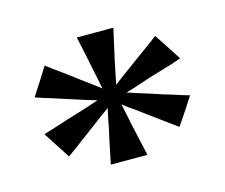

<svg xmlns="http://www.w3.org/2000/svg" viewBox="-61 -784 585 500"><g transform="rotate(-15 231.5 -533.5)"><path d="M427.7 -483.4Q427.7 -483.4 407.2 -489.3Q387.7 -496.1 360.4 -503.9Q329.1 -514.6 299.8 -523.4Q269.5 -533.2 269.5 -533.2Q269.5 -533.2 290 -539.1Q310.5 -545.9 336.9 -554.7Q369.1 -564.5 398.4 -573.2Q427.7 -583 427.7 -583Q427.7 -583 404.3 -619.1Q379.9 -656.2 379.9 -656.2Q379.9 -656.2 363.3 -643.6Q345.7 -630.9 324.2 -615.2Q297.9 -595.7 273.4 -578.1Q249 -559.6 249 -559.6Q249 -559.6 252.9 -579.1Q256.8 -597.7 261.7 -622.1Q268.6 -651.4 274.4 -678.7Q280.3 -705.1 280.3 -705.1Q280.3 -705.1 231.4 -705.1Q181.6 -705.1 181.6 -705.1Q181.6 -705.1 187.5 -678.7Q193.4 -651.4 199.2 -622.1Q204.1 -597.7 208 -579.1Q211.9 -559.6 211.9 -559.6Q211.9 -559.6 187.5 -578.1Q163.1 -595.7 137.7 -615.2Q115.2 -631.8 98.6 -643.6Q82 -656.2 82 -656.2Q82 -656.2 58.6 -619.1Q35.2 -583 35.2 -583Q35.2 -583 54.7 -576.2Q75.2 -570.3 101.6 -561.5Q132.8 -551.8 162.1 -542Q191.4 -533.2 191.4 -533.2Q191.4 -533.2 162.1 -523.4Q133.8 -514.6 102.5 -504.9Q76.2 -496.1 56.6 -490.2Q37.1 -484.4 37.1 -484.4Q37.1 -484.4 36.1 -483.4Q35.2 -483.4 35.2 -483.4Q35.2 -483.4 58.6 -447.3Q82 -411.1 82 -411.1Q82 -411.1 106.4 -428.7Q130.9 -447.3 156.2 -465.8Q178.7 -482.4 195.3 -495.1Q211.9 -506.8 211.9 -506.8Q211.9 -506.8 206.1 -480.5Q201.2 -453.1 194.3 -423.8Q189.5 -399.4 185.5 -380.9Q181.6 -362.3 181.6 -362.3Q181.6 -362.3 231.4 -362.3Q280.3 -362.3 280.3 -362.3Q280.3 -362.3 274.4 -388.7Q268.6 -415 261.7 -445.3Q256.8 -469.7 252.9 -488.3Q249 -506.8 249 -506.8Q249 -506.8 265.6 -494.1Q283.2 -482.4 304.7 -465.8Q331.1 -446.3 355.5 -428.7Q379.9 -411.1 379.9 -411.1Q379.9 -411.1 404.3 -447.3Q427.7 -483.4 427.7 -483.4Z"/></g></svg>

Font: umazing
Style: Display
Weight: 400
Designer: umazing